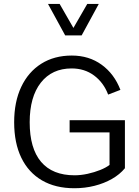

<svg xmlns="http://www.w3.org/2000/svg" viewBox="-20 -969 721 994"><path d="M228.5 -948.7 317.4 -785.9H402.8L491.4 -948.7H431.8L360.1 -824.4L288.7 -948.7ZM340.4 -346.6V-283.6H547.1V-115.3Q529.6 -101.4 499.1 -89.1Q468.5 -76.8 433.4 -69.1Q398.3 -61.5 366.1 -61.5Q251.8 -61.5 192.7 -131.1Q133.7 -200.8 133.7 -336Q133.7 -467.4 191.4 -541.1Q249.2 -614.7 350.9 -614.7Q417.8 -614.7 467.1 -578.1Q516.4 -541.4 539.9 -479.3L603.4 -503.7Q571.9 -586.1 506.3 -633.8Q440.8 -681.4 351.8 -681.4Q260.6 -681.4 193.4 -638.9Q126.2 -596.3 89.8 -518.9Q53.3 -441.5 53.3 -336Q53.3 -229 90.3 -152.5Q127.3 -76 197.2 -35.2Q267 5.5 365.1 5.5Q419.4 5.5 469.1 -7Q518.8 -19.5 559.5 -42.7Q600.2 -65.9 626.7 -98.1V-346.6Z"/></svg>

Font: Estedad-FD VF
Style: Regular
Weight: 100
Designer: Amin Abedi
Version: Version 7.3